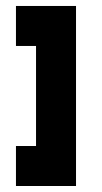

<svg xmlns="http://www.w3.org/2000/svg" viewBox="-20 -620 340 640"><path d="M33.2 -600.1H233.4V0H33.2V-133.3H100.1V-466.8H33.2Z"/></svg>

Font: Malkor
Style: Bold
Weight: 700
Version: Version 1.3